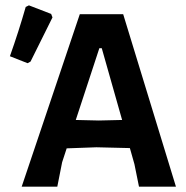

<svg xmlns="http://www.w3.org/2000/svg" viewBox="-20 -697 693 717"><path d="M76 -671 88 -677 171 -645 176 -632Q147 -573 94 -467L83 -461L17 -487Q50 -580 76 -671ZM440 -644 637 0H499L482 -84L465 -144L340 -147L229 -143L212 -91L194 0H61L278 -644ZM351 -517 263 -249 349 -247 436 -249 360 -517Z"/></svg>

Font: Alegreya Sans
Style: Bold
Weight: 700
Designer: Juan Pablo del Peral
Foundry: Huerta Tipografica
Version: Version 2.007